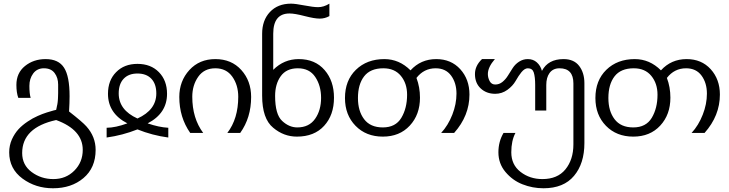

<svg xmlns="http://www.w3.org/2000/svg" viewBox="-20 -740 3949 1040"><path d="M428.2 71.8Q428.2 -37.1 284.2 -89.8Q100.1 -49.3 100.1 88.9Q100.1 153.8 151.4 191.9Q202.6 230 269 230Q336.9 230 382.3 184.6Q428.2 138.7 428.2 71.8ZM498 71.8Q498 168.9 432.1 224.6Q366.7 279.8 267.1 279.8Q173.3 279.8 102.1 227.5Q29.8 174.3 29.8 85Q29.8 48.3 44.4 15.1Q59.1 -17.1 80.6 -40.5Q101.1 -62.5 130.4 -82Q157.2 -100.1 184.1 -111.8Q209 -123 233.9 -130.9Q262.2 -140.1 270 -141.6Q272.5 -142.1 284.2 -145Q286.1 -152.3 286.6 -155.8Q288.6 -165.5 288.6 -166Q289.1 -167 290.5 -174.3Q292 -181.2 292 -184.1Q292 -184.6 293 -193.4Q293.9 -202.1 293.9 -205.1Q293.9 -212.4 294.4 -218.3Q294.9 -224.1 294.9 -235.8V-256.3V-282.2Q294.9 -318.8 275.9 -344.2Q256.8 -370.1 217.8 -370.1Q180.7 -370.1 159.7 -341.8Q139.2 -314 139.2 -274.9Q139.2 -232.4 146 -210H79.1Q68.8 -237.8 68.8 -279.8Q68.8 -344.7 115.2 -382.3Q161.6 -419.9 227.1 -419.9Q297.4 -419.9 327.1 -373Q356.9 -326.7 356.9 -219.2Q356.9 -182.6 354 -136.2Q427.2 -79.1 448.2 -55.2Q498 0.5 498 71.8Z M826.7 -233.9Q826.7 -285.2 799.8 -313.5Q772.9 -341.8 724.6 -341.8Q676.8 -341.8 649.9 -313.5Q623 -285.2 623 -233.9Q623 -144 724.6 -98.1Q826.7 -144.5 826.7 -233.9ZM891.6 4.9Q804.2 -6.8 724.6 -39.1Q643.1 -6.8 557.6 4.9V-47.9Q605.5 -48.3 669.9 -71.8Q564.9 -126 564.9 -231.9Q564.9 -304.7 608.9 -349.1Q652.8 -394 724.6 -394Q796.9 -394 840.8 -349.1Q884.8 -304.2 884.8 -231.9Q884.8 -126 779.8 -71.8Q839.8 -50.8 891.6 -47.9Z M1340.3 -214.8Q1340.3 -102.5 1281.2 -20H1211.4Q1270.5 -97.2 1270.5 -215.8Q1270.5 -279.3 1238.3 -324.7Q1206.1 -370.1 1146.5 -370.1Q1085.9 -370.1 1053.7 -324.2Q1021.5 -278.3 1021.5 -215.8Q1021.5 -99.6 1080.6 -20H1010.3Q951.2 -104.5 951.2 -214.8Q951.2 -300.8 1005.9 -360.8Q1060.1 -419.9 1146.5 -419.9Q1233.9 -419.9 1287.1 -360.8Q1340.3 -301.8 1340.3 -214.8Z M1719.2 -210Q1719.2 -275.9 1687.5 -323.2Q1656.2 -370.1 1593.3 -370.1Q1531.2 -370.1 1500.5 -327.1Q1470.2 -284.7 1470.2 -220.2Q1470.2 -120.1 1508.3 -85Q1545.9 -49.8 1590.3 -49.8Q1654.3 -49.8 1687 -96.7Q1719.2 -142.6 1719.2 -210ZM1789.1 -210.9Q1789.1 -116.7 1735.8 -58.6Q1682.6 0 1587.9 0Q1517.1 0 1460 -47.9Q1399.9 -96.7 1399.9 -222.2V-557.1Q1399.9 -629.9 1441.9 -674.8Q1484.4 -720.2 1556.2 -720.2Q1579.6 -720.2 1629.9 -710.4Q1677.7 -701.2 1703.1 -701.2Q1733.4 -701.2 1764.2 -720.2V-652.8Q1739.7 -639.2 1711.9 -639.2Q1683.6 -639.2 1630.9 -652.8Q1576.7 -667 1548.3 -667Q1460 -667 1460 -557.1V-361.8Q1518.1 -419.9 1598.1 -419.9Q1687 -419.9 1738.3 -360.4Q1789.1 -301.8 1789.1 -210.9Z M2185.1 -227.1Q2185.1 -288.1 2151.4 -329.1Q2117.7 -370.1 2056.6 -370.1Q1985.8 -370.1 1952.1 -326.2Q1918.9 -282.7 1918.9 -209Q1918.9 -138.7 1952.1 -94.7Q1985.8 -49.8 2053.7 -49.8Q2122.6 -49.8 2153.8 -101.6Q2185.1 -153.8 2185.1 -227.1ZM2522.9 -228Q2522.9 -113.3 2439.9 -20H2369.6Q2407.2 -60.5 2430.2 -119.1Q2452.6 -176.3 2452.6 -232.9Q2452.6 -290.5 2423.8 -330.1Q2394.5 -370.1 2339.8 -370.1Q2276.4 -370.1 2235.8 -317.9Q2254.9 -268.1 2254.9 -210.9Q2254.9 -119.1 2199.7 -59.6Q2144.5 0 2053.7 0Q1962.9 0 1905.8 -58.6Q1848.6 -117.2 1848.6 -209Q1848.6 -304.2 1907.7 -361.8Q1967.3 -419.9 2062 -419.9Q2142.6 -419.9 2203.6 -358.9Q2259.3 -419.9 2342.8 -419.9Q2423.3 -419.9 2473.1 -365.2Q2522.9 -310.1 2522.9 -228Z M3145.5 35.2Q3145.5 145.5 3089.4 212.4Q3033.2 279.8 2923.8 279.8Q2864.7 279.8 2810.1 258.3Q2756.3 237.3 2717.8 191.4Q2679.7 146 2679.7 85Q2679.7 26.9 2707.5 -20H2772Q2749.5 22 2749.5 85Q2749.5 152.3 2799.3 190.9Q2849.6 230 2918 230Q2999.5 230 3042.5 177.7Q3085.9 124.5 3085.9 42V-288.1Q3085.9 -370.1 3010.7 -370.1Q2975.1 -370.1 2956.5 -344.2Q2939 -319.8 2939 -279.8V-141.1H2878.9V-279.8Q2878.9 -323.2 2871.1 -347.7Q2863.8 -370.1 2838.9 -370.1Q2821.8 -370.1 2804.2 -348.6Q2790 -331.5 2772.5 -300.8Q2757.3 -274.4 2728.5 -253.4Q2698.7 -231.9 2662.6 -231.9Q2614.3 -231.9 2583 -261.7Q2552.7 -290.5 2552.7 -338.9Q2552.7 -383.8 2590.8 -419.9H2660.6Q2622.6 -376 2622.6 -338.9Q2622.6 -318.4 2632.8 -299.8Q2642.6 -282.2 2662.6 -282.2Q2684.1 -282.2 2701.2 -295.9Q2718.8 -310.1 2731.4 -330.6Q2739.7 -344.2 2757.3 -371.6Q2770.5 -392.1 2791.5 -405.8Q2813 -419.9 2838.9 -419.9Q2868.2 -419.9 2887.7 -402.3Q2907.7 -384.8 2915.5 -356Q2948.7 -419.9 3032.7 -419.9Q3088.9 -419.9 3117.2 -382.8Q3145.5 -345.7 3145.5 -289.1Z M3541.5 -227.1Q3541.5 -288.1 3507.8 -329.1Q3474.1 -370.1 3413.1 -370.1Q3342.3 -370.1 3308.6 -326.2Q3275.4 -282.7 3275.4 -209Q3275.4 -138.7 3308.6 -94.7Q3342.3 -49.8 3410.2 -49.8Q3479 -49.8 3510.3 -101.6Q3541.5 -153.8 3541.5 -227.1ZM3879.4 -228Q3879.4 -113.3 3796.4 -20H3726.1Q3763.7 -60.5 3786.6 -119.1Q3809.1 -176.3 3809.1 -232.9Q3809.1 -290.5 3780.3 -330.1Q3751 -370.1 3696.3 -370.1Q3632.8 -370.1 3592.3 -317.9Q3611.3 -268.1 3611.3 -210.9Q3611.3 -119.1 3556.2 -59.6Q3501 0 3410.2 0Q3319.3 0 3262.2 -58.6Q3205.1 -117.2 3205.1 -209Q3205.1 -304.2 3264.2 -361.8Q3323.7 -419.9 3418.5 -419.9Q3499 -419.9 3560.1 -358.9Q3615.7 -419.9 3699.2 -419.9Q3779.8 -419.9 3829.6 -365.2Q3879.4 -310.1 3879.4 -228Z"/></svg>

Font: Miedinger*
Style: Book
Weight: 400
Version: Version 001.000